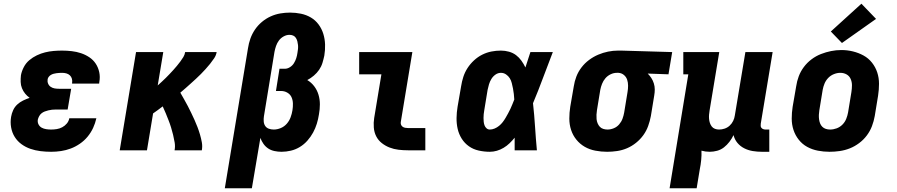

<svg xmlns="http://www.w3.org/2000/svg" viewBox="-20 -811 4840 1036"><path d="M256 8Q227 8 198.5 4.5Q170 1 144 -8Q118 -17 96 -33Q74 -49 59.5 -72Q45 -95 40 -123.5Q35 -152 40 -181Q43 -199 51 -216.5Q59 -234 73 -247Q87 -260 104.5 -268.5Q122 -277 140 -283Q126 -293 115.5 -306Q105 -319 98.5 -335Q92 -351 91.5 -369Q91 -387 93 -405Q97 -427 108.5 -449Q120 -471 138.5 -486.5Q157 -502 179 -512.5Q201 -523 223.5 -528.5Q246 -534 269 -536Q292 -538 315 -538Q341 -538 367 -535Q393 -532 417 -524Q441 -516 462 -502Q483 -488 496.5 -467.5Q510 -447 515.5 -421.5Q521 -396 516 -369Q516 -367 515.5 -364.5Q515 -362 515 -360H369Q369 -361 369 -361.5Q369 -362 369 -363Q371 -375 368 -386Q365 -397 357 -404.5Q349 -412 338 -415Q327 -418 315 -418Q307 -418 299.5 -417.5Q292 -417 284.5 -416Q277 -415 269.5 -413Q262 -411 255 -407Q248 -403 243 -396.5Q238 -390 237 -383Q235 -371 239.5 -360Q244 -349 253.5 -342.5Q263 -336 274.5 -334Q286 -332 299 -332H364L345 -220H280Q270 -220 260.5 -219Q251 -218 241 -215.5Q231 -213 221.5 -209.5Q212 -206 204 -199.5Q196 -193 191 -183.5Q186 -174 184 -165Q182 -151 188 -139.5Q194 -128 205 -122Q216 -116 229.5 -114Q243 -112 256 -112Q271 -112 286.5 -114.5Q302 -117 316 -124.5Q330 -132 340.5 -144.5Q351 -157 354 -173H500Q494 -146 482.5 -121Q471 -96 453 -74Q435 -52 411 -35.5Q387 -19 361.5 -9.5Q336 0 309.5 4Q283 8 256 8Z M626 0 714 -530H861L831 -350Q842 -360 853 -370Q864 -380 874.5 -390.5Q885 -401 895 -411.5Q905 -422 915 -433Q925 -444 934.5 -455.5Q944 -467 953 -479Q962 -491 969.5 -503.5Q977 -516 979 -530H1149Q1146 -512 1135.5 -496.5Q1125 -481 1113.5 -466.5Q1102 -452 1089.5 -438.5Q1077 -425 1064 -411.5Q1051 -398 1037 -385.5Q1023 -373 1009.5 -360.5Q996 -348 981.5 -335.5Q967 -323 953 -311Q963 -293 973.5 -275Q984 -257 993.5 -238.5Q1003 -220 1012 -201.5Q1021 -183 1029.5 -164Q1038 -145 1045.5 -125.5Q1053 -106 1059 -85.5Q1065 -65 1069 -43.5Q1073 -22 1069 0H922Q926 -21 922.5 -42Q919 -63 914 -83.5Q909 -104 903 -123.5Q897 -143 889.5 -162Q882 -181 874.5 -199.5Q867 -218 858 -237Q845 -227 832 -217.5Q819 -208 806 -199L773 0Z M1193 205 1318 -550Q1322 -577 1331 -602.5Q1340 -628 1355.5 -651Q1371 -674 1393 -692.5Q1415 -711 1440.5 -722.5Q1466 -734 1492.5 -738.5Q1519 -743 1545 -743Q1575 -743 1604 -737Q1633 -731 1657.5 -716.5Q1682 -702 1699 -679Q1716 -656 1724.5 -628.5Q1733 -601 1734 -571Q1735 -541 1730 -511Q1726 -492 1720 -472Q1714 -452 1702 -434.5Q1690 -417 1673.5 -403Q1657 -389 1638 -379Q1660 -366 1675.5 -345.5Q1691 -325 1698.5 -300Q1706 -275 1706 -248Q1706 -221 1701 -194Q1697 -168 1689.5 -143.5Q1682 -119 1669.5 -96Q1657 -73 1639 -52.5Q1621 -32 1598 -18Q1575 -4 1549.5 2Q1524 8 1499 8Q1499 8 1499 8Q1499 8 1499 8Q1480 8 1461 4Q1442 0 1427 -10Q1412 -20 1401.5 -35Q1391 -50 1385 -67L1339 205ZM1457 -112Q1476 -112 1495 -120Q1514 -128 1527.5 -143.5Q1541 -159 1548 -178Q1555 -197 1558 -216Q1561 -234 1560.5 -252.5Q1560 -271 1553 -286.5Q1546 -302 1530.5 -311Q1515 -320 1497 -320H1469L1488 -440H1517Q1531 -440 1544.5 -448.5Q1558 -457 1566 -470Q1574 -483 1578.5 -497Q1583 -511 1585 -526Q1587 -536 1588 -547Q1589 -558 1588 -568Q1587 -578 1584.5 -588Q1582 -598 1576.5 -606.5Q1571 -615 1562 -619Q1553 -623 1542 -623Q1526 -623 1510.5 -614.5Q1495 -606 1485 -592.5Q1475 -579 1469.5 -563Q1464 -547 1461 -531L1404 -183Q1404 -183 1404 -183Q1404 -183 1404 -183Q1402 -170 1403 -156Q1404 -142 1411 -131.5Q1418 -121 1430.5 -116.5Q1443 -112 1457 -112Z M2182 0Q2156 0 2130.5 -3Q2105 -6 2082 -15Q2059 -24 2040 -39Q2021 -54 2010 -75.5Q1999 -97 1997 -123Q1995 -149 1999 -174L2038 -410H1918V-530H2205L2143 -155Q2141 -147 2143.5 -139.5Q2146 -132 2152 -127.5Q2158 -123 2166 -121.5Q2174 -120 2182 -120H2275V0Z M2623 8Q2593 8 2563.5 1.5Q2534 -5 2510.5 -21.5Q2487 -38 2471.5 -62.5Q2456 -87 2449.5 -115.5Q2443 -144 2443.5 -174.5Q2444 -205 2449 -235L2468 -345Q2472 -371 2480 -396Q2488 -421 2502.5 -443.5Q2517 -466 2537.5 -485Q2558 -504 2582 -516Q2606 -528 2631.5 -533Q2657 -538 2683 -538Q2705 -538 2726.5 -532Q2748 -526 2764.5 -513.5Q2781 -501 2793.5 -483.5Q2806 -466 2815 -447Q2822 -468 2828.5 -488.5Q2835 -509 2842 -530H2963Q2936 -461 2910.5 -392Q2885 -323 2856 -254Q2863 -191 2867 -127.5Q2871 -64 2877 0H2757Q2757 -17 2757 -34Q2757 -51 2757 -68Q2744 -52 2729.5 -38Q2715 -24 2697.5 -13.5Q2680 -3 2661 2.5Q2642 8 2623 8ZM2623 -112Q2636 -112 2649 -117.5Q2662 -123 2673 -132Q2684 -141 2692.5 -152Q2701 -163 2708 -175Q2715 -187 2721.5 -199Q2728 -211 2734 -223.5Q2740 -236 2745 -249Q2750 -262 2755 -274Q2754 -289 2752.5 -304Q2751 -319 2748 -333.5Q2745 -348 2741.5 -362.5Q2738 -377 2730.5 -389Q2723 -401 2710.5 -409.5Q2698 -418 2683 -418Q2667 -418 2653.5 -408.5Q2640 -399 2631.5 -385Q2623 -371 2618.5 -356Q2614 -341 2611 -326L2593 -216Q2591 -205 2590 -195Q2589 -185 2589 -174.5Q2589 -164 2590 -154Q2591 -144 2594.5 -134.5Q2598 -125 2605.5 -118.5Q2613 -112 2623 -112Z M3256 8Q3224 8 3192.5 2Q3161 -4 3135 -19Q3109 -34 3090 -57.5Q3071 -81 3061.5 -110Q3052 -139 3052 -171Q3052 -203 3057 -235L3076 -345Q3080 -372 3090 -398Q3100 -424 3117.5 -447Q3135 -470 3158.5 -487.5Q3182 -505 3208 -516Q3234 -527 3261 -532.5Q3288 -538 3315 -538Q3320 -538 3324 -538Q3328 -538 3333 -538L3607 -530L3587 -410L3475 -414Q3486 -403 3494.5 -390Q3503 -377 3508 -361Q3513 -345 3513 -328.5Q3513 -312 3510 -295L3492 -185Q3487 -158 3477.5 -131.5Q3468 -105 3451.5 -82Q3435 -59 3412 -40.5Q3389 -22 3363 -11Q3337 0 3309.5 4Q3282 8 3256 8ZM3258 -112Q3258 -112 3258 -112Q3258 -112 3258 -112Q3275 -112 3292 -119Q3309 -126 3321 -140Q3333 -154 3339 -170.5Q3345 -187 3348 -204L3366 -314Q3369 -331 3369 -348.5Q3369 -366 3364 -381Q3359 -396 3346.5 -406.5Q3334 -417 3317 -418H3313Q3312 -418 3310.5 -418Q3309 -418 3308 -418Q3291 -418 3274.5 -410Q3258 -402 3246.5 -388.5Q3235 -375 3228.5 -358.5Q3222 -342 3219 -326L3201 -216Q3199 -204 3198.5 -192Q3198 -180 3199 -168.5Q3200 -157 3204.5 -146Q3209 -135 3216.5 -127Q3224 -119 3235 -115.5Q3246 -112 3258 -112Z M3593 205 3694 -410H3667V-530H3861L3809 -216Q3807 -204 3806 -192.5Q3805 -181 3806 -169.5Q3807 -158 3810.5 -147.5Q3814 -137 3820.5 -128.5Q3827 -120 3837.5 -116Q3848 -112 3860 -112Q3875 -112 3890 -117Q3905 -122 3917 -133Q3929 -144 3936 -158.5Q3943 -173 3945 -188L4002 -530H4149L4085 -144Q4084 -137 4084.5 -131Q4085 -125 4089 -120.5Q4093 -116 4099 -114Q4105 -112 4111 -112H4131V8H4091Q4066 8 4041.5 4Q4017 0 3995.5 -11Q3974 -22 3959 -40Q3944 -58 3938 -82Q3929 -63 3916 -46Q3903 -29 3886.5 -16Q3870 -3 3849.5 2.5Q3829 8 3810 8Q3798 8 3787 6.5Q3776 5 3765 2Q3766 27 3763.5 52.5Q3761 78 3756 102L3739 205Z M4456 8Q4424 8 4393 2Q4362 -4 4335.5 -18.5Q4309 -33 4290 -57Q4271 -81 4261.5 -110Q4252 -139 4252 -171Q4252 -203 4257 -235L4276 -345Q4280 -373 4290 -399.5Q4300 -426 4317.5 -449.5Q4335 -473 4359 -491Q4383 -509 4410 -519.5Q4437 -530 4464.5 -535.5Q4492 -541 4520 -541Q4552 -541 4582.5 -533.5Q4613 -526 4639.5 -511.5Q4666 -497 4685 -473Q4704 -449 4713.5 -420Q4723 -391 4723 -359Q4723 -327 4718 -295L4700 -185Q4695 -157 4685 -130.5Q4675 -104 4657.5 -80.5Q4640 -57 4616 -39Q4592 -21 4565.5 -10.5Q4539 0 4511 4Q4483 8 4456 8ZM4459 -112Q4477 -112 4494.5 -118.5Q4512 -125 4525.5 -138.5Q4539 -152 4546 -169.5Q4553 -187 4556 -204L4574 -314Q4577 -333 4577 -351Q4577 -369 4570 -385Q4563 -401 4548 -409.5Q4533 -418 4514 -418Q4497 -418 4479.5 -411Q4462 -404 4449 -390.5Q4436 -377 4429 -360Q4422 -343 4419 -326L4401 -216Q4399 -204 4398.5 -191.5Q4398 -179 4399.5 -167.5Q4401 -156 4405 -145.5Q4409 -135 4417 -127Q4425 -119 4436 -115.5Q4447 -112 4459 -112ZM4523 -579 4463 -641 4628 -791 4707 -709Z"/></svg>

Font: Iosevka Curly Slab HvExObl
Style: Regular
Weight: 900
Width: 7
Italic angle: -9°
Monospace: yes
Designer: Belleve Invis
Foundry: Belleve Invis
Version: Version 11.1.0; ttfautohint (v1.8.3)